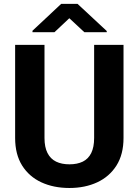

<svg xmlns="http://www.w3.org/2000/svg" viewBox="-20 -937 698 967"><path d="M602.1 -710.9V-242.2Q602.1 -159.7 566.7 -103.5Q531.2 -47.4 469.7 -18.8Q408.2 9.8 329.6 9.8Q250 9.8 188.2 -18.8Q126.5 -47.4 91.3 -103.5Q56.2 -159.7 56.2 -242.2V-710.9H204.1V-242.2Q204.1 -195.8 219.2 -166.3Q234.4 -136.7 262.5 -123Q290.5 -109.4 329.6 -109.4Q369.1 -109.4 397 -123Q424.8 -136.7 439.5 -166.3Q454.1 -195.8 454.1 -242.2V-710.9ZM517.6 -780.8V-774.9H404.8L329.1 -845.2L254.4 -774.9H143.6V-782.2L288.1 -917.5H370.6Z"/></svg>

Font: Heebo
Style: Bold
Weight: 700
Designer: Oded Ezer
Foundry: Ezer Type House
Version: Version 3.100